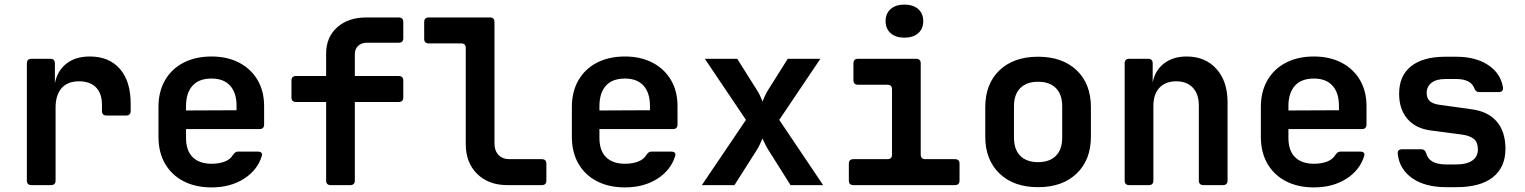

<svg xmlns="http://www.w3.org/2000/svg" viewBox="-20 -806 6640 836"><path d="M117 0Q97 0 97 -20V-530Q97 -550 117 -550H199Q219 -550 219 -530V-443Q229 -497 268.5 -528.5Q308 -560 371 -560Q455 -560 502 -506Q549 -452 549 -355V-323Q549 -303 529 -303H444Q424 -303 424 -323V-349Q424 -399 398 -425.5Q372 -452 324 -452Q274 -452 248 -422Q222 -392 222 -337V-20Q222 0 202 0Z M901 10Q831 10 779 -17Q727 -44 698.5 -93.5Q670 -143 670 -210V-340Q670 -407 698.5 -456.5Q727 -506 779 -533Q831 -560 901 -560Q970 -560 1021.5 -533Q1073 -506 1101.5 -457.5Q1130 -409 1130 -344V-264Q1130 -244 1110 -244H790V-206Q790 -150 819 -121.5Q848 -93 901 -93Q934 -93 958.5 -102.5Q983 -112 994 -131Q999 -138 1004 -142Q1009 -146 1017 -146H1101Q1125 -146 1120 -127Q1101 -65 1042 -27.5Q983 10 901 10ZM790 -344V-325L1010 -326V-345Q1010 -402 982 -433Q954 -464 901 -464Q846 -464 818 -432.5Q790 -401 790 -344Z M1420 0Q1400 0 1400 -20V-362H1269Q1249 -362 1249 -382V-455Q1249 -475 1269 -475H1400V-572Q1400 -644 1448 -687Q1496 -730 1575 -730H1716Q1736 -730 1736 -710V-640Q1736 -620 1716 -620H1578Q1554 -620 1539.5 -606.5Q1525 -593 1525 -570V-475H1716Q1736 -475 1736 -455V-382Q1736 -362 1716 -362H1525V-20Q1525 0 1505 0Z M2189 0Q2107 0 2057.5 -49Q2008 -98 2008 -178V-597Q2008 -617 1988 -617H1847Q1827 -617 1827 -637V-710Q1827 -730 1847 -730H2113Q2133 -730 2133 -710V-181Q2133 -150 2150.5 -131.5Q2168 -113 2198 -113H2339Q2359 -113 2359 -93V-20Q2359 0 2339 0Z M2701 10Q2631 10 2579 -17Q2527 -44 2498.5 -93.5Q2470 -143 2470 -210V-340Q2470 -407 2498.5 -456.5Q2527 -506 2579 -533Q2631 -560 2701 -560Q2770 -560 2821.5 -533Q2873 -506 2901.5 -457.5Q2930 -409 2930 -344V-264Q2930 -244 2910 -244H2590V-206Q2590 -150 2619 -121.5Q2648 -93 2701 -93Q2734 -93 2758.5 -102.5Q2783 -112 2794 -131Q2799 -138 2804 -142Q2809 -146 2817 -146H2901Q2925 -146 2920 -127Q2901 -65 2842 -27.5Q2783 10 2701 10ZM2590 -344V-325L2810 -326V-345Q2810 -402 2782 -433Q2754 -464 2701 -464Q2646 -464 2618 -432.5Q2590 -401 2590 -344Z M3036 0 3228 -284 3049 -550H3190L3275 -415Q3283 -403 3290 -388Q3297 -373 3300 -364Q3304 -373 3310.5 -388Q3317 -403 3325 -415L3410 -550H3552L3373 -284L3564 0H3422L3327 -151Q3319 -163 3311.5 -178.5Q3304 -194 3300 -203Q3296 -194 3289 -178.5Q3282 -163 3274 -151L3178 0Z M3696 0Q3676 0 3676 -20V-93Q3676 -113 3696 -113H3844Q3864 -113 3864 -133V-417Q3864 -437 3844 -437H3716Q3696 -437 3696 -457V-530Q3696 -550 3716 -550H3969Q3989 -550 3989 -530V-133Q3989 -113 4009 -113H4138Q4158 -113 4158 -93V-20Q4158 0 4138 0ZM3918 -642Q3880 -642 3858 -661.5Q3836 -681 3836 -714Q3836 -747 3858 -766.5Q3880 -786 3918 -786Q3956 -786 3978 -766.5Q4000 -747 4000 -714Q4000 -681 3978 -661.5Q3956 -642 3918 -642Z M4500 9Q4394 9 4332 -50.5Q4270 -110 4270 -211V-339Q4270 -441 4332 -500Q4394 -559 4500 -559Q4606 -559 4668 -500Q4730 -441 4730 -339V-211Q4730 -110 4668 -50.5Q4606 9 4500 9ZM4500 -100Q4550 -100 4577.5 -127.5Q4605 -155 4605 -207V-343Q4605 -395 4577.5 -422.5Q4550 -450 4500 -450Q4450 -450 4422.5 -422.5Q4395 -395 4395 -343V-207Q4395 -155 4422.5 -127.5Q4450 -100 4500 -100Z M4897 0Q4877 0 4877 -20V-530Q4877 -550 4897 -550H4979Q4999 -550 4999 -530V-447Q5009 -499 5048 -529.5Q5087 -560 5147 -560Q5228 -560 5276.5 -506Q5325 -452 5325 -361V-20Q5325 0 5305 0H5220Q5200 0 5200 -20V-346Q5200 -397 5173.5 -424.5Q5147 -452 5102 -452Q5055 -452 5028.5 -424Q5002 -396 5002 -344V-20Q5002 0 4982 0Z M5701 10Q5631 10 5579 -17Q5527 -44 5498.5 -93.5Q5470 -143 5470 -210V-340Q5470 -407 5498.5 -456.5Q5527 -506 5579 -533Q5631 -560 5701 -560Q5770 -560 5821.5 -533Q5873 -506 5901.5 -457.5Q5930 -409 5930 -344V-264Q5930 -244 5910 -244H5590V-206Q5590 -150 5619 -121.5Q5648 -93 5701 -93Q5734 -93 5758.5 -102.5Q5783 -112 5794 -131Q5799 -138 5804 -142Q5809 -146 5817 -146H5901Q5925 -146 5920 -127Q5901 -65 5842 -27.5Q5783 10 5701 10ZM5590 -344V-325L5810 -326V-345Q5810 -402 5782 -433Q5754 -464 5701 -464Q5646 -464 5618 -432.5Q5590 -401 5590 -344Z M6277 9Q6186 9 6130 -29.5Q6074 -68 6066 -135Q6064 -156 6085 -156H6169Q6185 -156 6190 -138Q6203 -90 6277 -90H6321Q6366 -90 6390.5 -107Q6415 -124 6415 -156Q6415 -186 6398 -200.5Q6381 -215 6346 -220L6209 -238Q6143 -247 6107.5 -289Q6072 -331 6072 -398Q6072 -476 6124 -517.5Q6176 -559 6274 -559H6320Q6405 -559 6459.5 -523Q6514 -487 6524 -426Q6527 -405 6505 -405H6420Q6405 -405 6399 -423Q6383 -462 6320 -462H6274Q6234 -462 6213 -445.5Q6192 -429 6192 -401Q6192 -376 6207.5 -364Q6223 -352 6253 -349L6382 -331Q6458 -322 6496.5 -277.5Q6535 -233 6535 -158Q6535 -78 6480.5 -34.5Q6426 9 6321 9Z"/></svg>

Font: Pitagon Sans Mono
Style: Bold
Weight: 700
Monospace: yes
Designer: Travis Tran
Foundry: Pitagon
Version: Version 1.001; ttfautohint (v1.8.4.7-5d5b);gftools[0.9.26]